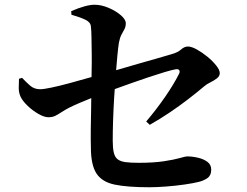

<svg xmlns="http://www.w3.org/2000/svg" viewBox="-20 -792 1040 809"><path d="M609 -3Q518 -3 464 -14Q410 -25 386.5 -61Q363 -97 363 -170Q362 -202 362.5 -246.5Q363 -291 364 -336.5Q365 -382 365 -417Q365 -450 366 -488.5Q367 -527 366.5 -565Q366 -603 365.5 -633.5Q365 -664 363 -680Q362 -698 340.5 -708.5Q319 -719 281 -730L280 -745Q310 -758 335 -765Q360 -772 378 -772Q407 -772 437.5 -759Q468 -746 489 -728Q510 -710 510 -694Q510 -679 504 -668.5Q498 -658 491.5 -645.5Q485 -633 481 -612Q478 -593 474.5 -557Q471 -521 467.5 -475.5Q464 -430 461 -380.5Q458 -331 456.5 -284.5Q455 -238 455 -200Q455 -168 459.5 -149Q464 -130 475.5 -121Q487 -112 508 -109Q529 -106 564 -106Q627 -106 670 -112.5Q713 -119 737.5 -126Q762 -133 768 -133Q790 -133 814 -127.5Q838 -122 854 -110Q870 -98 870 -77Q870 -53 854.5 -42Q839 -31 819 -26Q796 -20 757.5 -14.5Q719 -9 679 -6Q639 -3 609 -3ZM596 -280Q640 -332 676.5 -385Q713 -438 735 -482Q739 -491 735 -496.5Q731 -502 720 -500Q703 -497 673 -488Q643 -479 607 -467Q571 -455 534.5 -442Q498 -429 466 -417.5Q434 -406 412 -397Q390 -389 365.5 -379Q341 -369 317 -359Q293 -349 273 -339Q252 -328 238.5 -319Q225 -310 213 -304Q201 -298 184 -298Q166 -298 141 -312.5Q116 -327 95 -347.5Q74 -368 66 -386Q59 -402 59 -421Q59 -440 60 -460L73 -464Q89 -447 106.5 -431.5Q124 -416 149 -416Q164 -416 197 -423Q230 -430 269 -440.5Q308 -451 344.5 -461.5Q381 -472 404 -478Q434 -486 475.5 -498Q517 -510 561.5 -523Q606 -536 644 -546.5Q682 -557 704 -564Q729 -571 743 -583.5Q757 -596 772 -596Q787 -596 809.5 -583.5Q832 -571 854 -553Q876 -535 891 -516Q906 -497 906 -484Q906 -471 893.5 -461.5Q881 -452 865.5 -444.5Q850 -437 840 -428Q808 -401 771.5 -373Q735 -345 695 -318Q655 -291 611 -266Z"/></svg>

Font: Noto Serif HK ExtraLight
Style: Bold
Weight: 700
Version: Version 2.002-H1;hotconv 1.1.0;makeotfexe 2.6.0